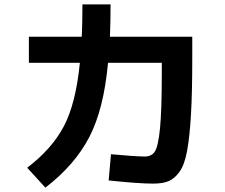

<svg xmlns="http://www.w3.org/2000/svg" viewBox="-20 -820 1040 886"><path d="M360.4 -799.8H490.2Q490.2 -719.7 487.3 -650.4H867.2V-546.9Q867.2 -392.6 861.3 -292Q855.5 -191.4 843.8 -126Q832 -60.5 809.1 -28.3Q786.1 3.9 758.8 15.6Q731.4 27.3 686.5 27.3Q620.1 27.3 481.4 12.7L492.2 -108.4Q594.7 -98.6 647.5 -97.7Q679.7 -97.7 694.8 -121.1Q710 -144.5 718.3 -227.1Q726.6 -309.6 726.6 -482.4V-530.3H478.5Q459 -316.4 392.1 -187.5Q325.2 -58.6 189.5 45.9L105.5 -45.9Q219.7 -132.8 274.9 -237.8Q330.1 -342.8 348.6 -530.3H113.3V-650.4H357.4Q360.4 -718.8 360.4 -799.8Z"/></svg>

Font: Mgen+ 1c bold
Style: Bold
Weight: 700
Designer: [Source Han Sans]
Ryoko NISHIZUKA  (kana & ideographs); Paul D. Hunt (Latin, Greek & Cyrillic); Wenlong ZHANG  (bopomofo
Version: Version 1.059.20150602